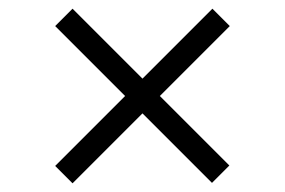

<svg xmlns="http://www.w3.org/2000/svg" viewBox="-20 -476 655 442"><path d="M147 -54 107 -94 268 -255 107 -416 147 -456 308 -295 469 -456 509 -416 348 -255 508 -95 468 -55 308 -215Z"/></svg>

Font: Archivo SemiBold ExtraLight
Style: Regular
Weight: 250
Version: Version 2.001